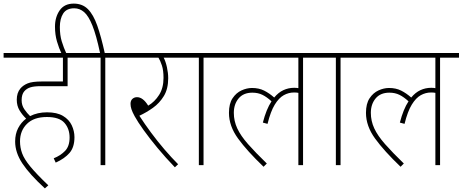

<svg xmlns="http://www.w3.org/2000/svg" viewBox="-20 -916 2566 1065"><path d="M278 -38Q316 -53 341 -79Q366 -105 366 -153Q366 -202 337.5 -234.5Q309 -267 240 -267Q168 -267 129.5 -229Q91 -191 91 -132Q91 -98 102.5 -66Q114 -34 148 7.5Q182 49 248 112L229 129Q144 51 104 -9.5Q64 -70 64 -131Q64 -173 80.5 -205Q97 -237 125 -258Q104 -278 88.5 -303.5Q73 -329 73 -363Q73 -401 93 -425Q108 -443 133.5 -453.5Q159 -464 211 -464H329V-596H0V-622H461V-596H355V-438H205Q169 -438 148.5 -431.5Q128 -425 115 -410Q100 -393 100 -360Q100 -332 115 -310Q130 -288 147 -272Q188 -293 241 -293Q296 -293 329.5 -273Q363 -253 378 -221Q393 -189 393 -155Q393 -99 365.5 -67.5Q338 -36 289 -14Z M323 -615Q307 -648 296 -686Q285 -724 285 -768Q285 -821 311 -858.5Q337 -896 389 -896Q437 -896 467.5 -865.5Q498 -835 519.5 -774Q541 -713 561 -622H669V-596H564V0H538V-596H447V-622H535Q514 -721 492.5 -774.5Q471 -828 446.5 -849Q422 -870 392 -870Q349 -870 330.5 -841Q312 -812 312 -766Q312 -721 322.5 -686.5Q333 -652 350 -615Z M968 -5 950 12Q898 -42 854 -95Q810 -148 777 -194Q744 -240 727 -271Q714 -295 709 -310.5Q704 -326 704 -340Q704 -358 714.5 -367.5Q725 -377 740 -377Q773 -377 802 -330Q838 -351 862.5 -389.5Q887 -428 887 -484Q887 -526 878 -553Q869 -580 859 -596H655V-622H1005V-596H888Q899 -575 906 -543Q913 -511 913 -482Q913 -423 889 -383.5Q865 -344 828.5 -318Q792 -292 753 -274Q782 -229 817.5 -181Q853 -133 892 -87.5Q931 -42 968 -5Z M1109 -596V0H1083V-596H992V-622H1214V-596Z M1200 -596V-622H1766V-596H1661V0H1635V-401Q1625 -403 1611 -403Q1581 -403 1554 -388Q1527 -373 1504 -335.5Q1481 -298 1464 -229L1438 -236Q1457 -310 1486 -354Q1460 -378 1435.5 -390Q1411 -402 1380 -402Q1330 -402 1303.5 -370Q1277 -338 1277 -290Q1277 -245 1296 -204Q1315 -163 1356 -116.5Q1397 -70 1460 -9L1442 9Q1351 -78 1300.5 -147.5Q1250 -217 1250 -290Q1250 -341 1270 -371Q1290 -401 1319.5 -414.5Q1349 -428 1378 -428Q1416 -428 1445 -413.5Q1474 -399 1501 -375Q1524 -403 1552 -416Q1580 -429 1612 -429Q1624 -429 1635 -427V-596Z M1869 -596V0H1843V-596H1752V-622H1974V-596Z M1960 -596V-622H2526V-596H2421V0H2395V-401Q2385 -403 2371 -403Q2341 -403 2314 -388Q2287 -373 2264 -335.5Q2241 -298 2224 -229L2198 -236Q2217 -310 2246 -354Q2220 -378 2195.5 -390Q2171 -402 2140 -402Q2090 -402 2063.5 -370Q2037 -338 2037 -290Q2037 -245 2056 -204Q2075 -163 2116 -116.5Q2157 -70 2220 -9L2202 9Q2111 -78 2060.5 -147.5Q2010 -217 2010 -290Q2010 -341 2030 -371Q2050 -401 2079.5 -414.5Q2109 -428 2138 -428Q2176 -428 2205 -413.5Q2234 -399 2261 -375Q2284 -403 2312 -416Q2340 -429 2372 -429Q2384 -429 2395 -427V-596Z"/></svg>

Font: Noto Sans SemiCondensed Thin
Style: Italic
Weight: 100
Width: 4
Italic angle: -12°
Designer: Monotype Design Team
Foundry: Monotype Imaging Inc.
Version: Version 2.013; ttfautohint (v1.8.4.7-5d5b)